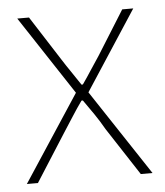

<svg xmlns="http://www.w3.org/2000/svg" viewBox="-42 -516 476 554"><g transform="rotate(-5 196.0 -239.0)"><path d="M14 0 178 -250 28 -478H62L144 -350Q156 -331 169.5 -311.5Q183 -292 196 -272H200Q214 -292 226.5 -311.5Q239 -331 252 -350L332 -478H364L214 -248L378 0H344L254 -138Q241 -161 226 -183Q211 -205 196 -226H192Q177 -205 163 -183Q149 -161 134 -138L46 0Z"/></g></svg>

Font: Source Sans 3
Style: Regular
Weight: 200
Designer: Paul D. Hunt
Foundry: Adobe
Version: Version 3.046;hotconv 1.0.118;makeotfexe 2.5.65603